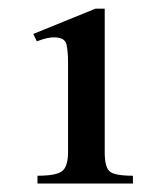

<svg xmlns="http://www.w3.org/2000/svg" viewBox="-20 -732 386 445"><path d="M66.9 -306.6V-324.7Q110.4 -324.7 124 -335.4Q137.7 -346.2 137.7 -379.4V-587.9Q137.7 -611.3 134.3 -628.2Q130.9 -645 106.4 -645.5Q90.8 -646 65.4 -636.2L57.1 -653.3L201.2 -711.9H222.7V-379.4Q222.7 -345.7 233.6 -335.2Q244.6 -324.7 288.1 -324.7V-306.6Z"/></svg>

Font: Awami Nastaliq
Style: Bold
Weight: 700
Designer: Peter Martin, SIL International
Foundry: SIL International
Version: Version 3.100